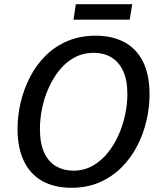

<svg xmlns="http://www.w3.org/2000/svg" viewBox="-20 -879 763 909"><path d="M317 10Q239 10 182 -21Q125 -52 94 -114.5Q63 -177 63 -270Q63 -332 78 -395Q93 -458 122.5 -515Q152 -572 196.5 -616Q241 -660 300.5 -685Q360 -710 433 -710Q512 -710 569.5 -679Q627 -648 657.5 -586Q688 -524 688 -432Q688 -371 673.5 -308Q659 -245 629.5 -188Q600 -131 555.5 -86.5Q511 -42 452 -16Q393 10 317 10ZM327 -71Q377 -71 417.5 -93.5Q458 -116 489 -154Q520 -192 541 -239Q562 -286 572.5 -336.5Q583 -387 583 -433Q583 -502 562 -545Q541 -588 505.5 -608.5Q470 -629 424 -629Q374 -629 333 -607Q292 -585 261.5 -547Q231 -509 210 -462Q189 -415 179 -365Q169 -315 169 -269Q169 -200 189.5 -156Q210 -112 246 -91.5Q282 -71 327 -71ZM328 -786 339 -859H606L594 -786Z"/></svg>

Font: Bitter Thin Medium
Style: Italic
Weight: 500
Italic angle: -9°
Version: Version 3.021